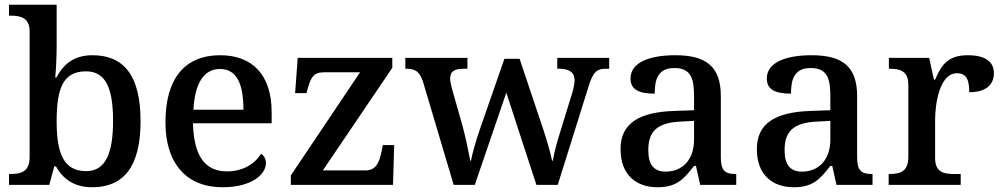

<svg xmlns="http://www.w3.org/2000/svg" viewBox="-20 -780 4228 810"><path d="M369 10C501 10 573 -76 573 -269C573 -462 502 -547 370 -547C293 -547 248 -510 218 -453H213C216 -478 219 -547 219 -580V-760H18V-714H24C68 -714 105 -705 105 -647V-117C105 -55 68 -46 25 -46H18V0H188L209 -78H216C245 -26 292 10 369 10ZM344 -58C248 -58 219 -133 219 -269C219 -411 248 -479 343 -479C425 -479 457 -410 457 -270C457 -133 425 -58 344 -58Z M919 10C1044 10 1102 -46 1102 -92C1102 -110 1093 -125 1081 -131C1057 -91 1007 -57 938 -57C847 -57 798 -118 794 -260H1126V-307C1126 -466 1043 -547 909 -547C762 -547 678 -452 678 -264C678 -91 766 10 919 10ZM1007 -317H796C802 -429 840 -489 908 -489C981 -489 1007 -422 1007 -317Z M1207 0H1638L1643 -168H1595L1590 -142C1580 -94 1566 -61 1522 -61H1342L1635 -494V-536H1236L1225 -387H1273L1276 -398C1290 -451 1301 -475 1346 -475H1499L1207 -40Z M1764 -437 1894 0H1983L2116 -389L2243 0H2333L2462 -412C2482 -478 2498 -490 2537 -490H2550V-536H2331V-490H2338C2382 -490 2404 -475 2404 -441C2404 -430 2400 -408 2395 -391L2347 -235C2328 -176 2318 -135 2312 -102H2309C2303 -133 2287 -189 2271 -237L2172 -532H2108L2005 -236C1988 -187 1973 -135 1967 -102H1964C1958 -135 1944 -202 1931 -250L1887 -405C1883 -420 1879 -437 1879 -448C1879 -481 1899 -490 1939 -490H1952V-536H1690V-490H1693C1732 -490 1749 -479 1764 -437Z M2754 10C2835 10 2865 -25 2908 -80H2916L2934 0H3086V-46H3082C3037 -46 3021 -62 3021 -117V-375C3021 -501 2957 -547 2829 -547C2725 -547 2640 -519 2640 -449C2640 -402 2675 -385 2742 -385C2742 -447 2757 -493 2825 -493C2898 -493 2908 -444 2908 -373V-315L2825 -312C2673 -307 2598 -258 2598 -151C2598 -41 2665 10 2754 10ZM2788 -56C2738 -56 2715 -86 2715 -146C2715 -222 2748 -262 2850 -267L2908 -270V-191C2908 -108 2861 -56 2788 -56Z M3329 10C3410 10 3440 -25 3483 -80H3491L3509 0H3661V-46H3657C3612 -46 3596 -62 3596 -117V-375C3596 -501 3532 -547 3404 -547C3300 -547 3215 -519 3215 -449C3215 -402 3250 -385 3317 -385C3317 -447 3332 -493 3400 -493C3473 -493 3483 -444 3483 -373V-315L3400 -312C3248 -307 3173 -258 3173 -151C3173 -41 3240 10 3329 10ZM3363 -56C3313 -56 3290 -86 3290 -146C3290 -222 3323 -262 3425 -267L3483 -270V-191C3483 -108 3436 -56 3363 -56Z M3729 0H4033V-46H4003C3961 -46 3925 -54 3925 -113V-275C3925 -342 3944 -471 4017 -471C4056 -471 4069 -446 4069 -391C4140 -391 4173 -423 4173 -471C4173 -519 4138 -547 4063 -547C3977 -547 3951 -504 3925 -444H3920L3900 -536H3730V-490H3733C3777 -490 3812 -481 3812 -422V-118C3812 -55 3777 -46 3732 -46H3729Z"/></svg>

Font: Noto Serif Oriya Medium
Style: Regular
Weight: 500
Designer: David Williams
Foundry: Google LLC, David Williams
Version: Version 1.051